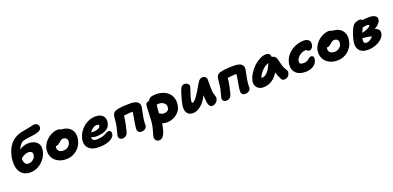

<svg xmlns="http://www.w3.org/2000/svg" viewBox="10 -1953 6975 3405"><g transform="rotate(-20 3498.0 -250.5)"><path d="M268.1 15.1Q217.8 15.1 177.5 0.7Q137.2 -13.7 110.4 -39.6Q83.5 -65.4 65.9 -100.3Q48.3 -135.3 41.3 -177.5Q34.2 -219.7 35.4 -265.1Q36.6 -310.5 45.9 -358.9Q98.6 -622.1 305.2 -695.8Q333 -705.6 362.3 -712.4Q391.6 -719.2 433.6 -726.3Q475.6 -733.4 487.8 -735.8Q513.7 -740.7 543.7 -747.8Q573.7 -754.9 590.8 -758.5Q607.9 -762.2 616.2 -762.2Q631.3 -762.2 646.5 -756.6Q661.6 -751 674.6 -740.5Q687.5 -730 693.6 -711.2Q699.7 -692.4 694.8 -668.9Q684.6 -621.6 601.1 -601.1Q542.5 -586.9 459.7 -578.6Q377 -570.3 335.9 -555.2Q309.1 -544.9 280.8 -511.2Q252.4 -477.5 233.9 -430.2Q316.9 -484.9 403.8 -484.9Q453.1 -484.9 493.4 -471.2Q533.7 -457.5 561.8 -431.4Q589.8 -405.3 600.6 -363.8Q611.3 -322.3 601.1 -270Q593.3 -230 574 -189.5Q554.7 -148.9 523.9 -112.3Q493.2 -75.7 455.1 -47.1Q417 -18.6 368.4 -1.7Q319.8 15.1 268.1 15.1ZM348.1 -334Q283.7 -334 204.1 -271Q202.6 -210.9 223.4 -177.5Q244.1 -144 288.1 -144Q338.4 -144 377.2 -177Q416 -210 423.8 -251Q432.1 -294.9 408.7 -314.5Q385.3 -334 348.1 -334Z M944.8 12.2Q850.6 12.2 782.5 -28.6Q714.4 -69.3 686 -137.5Q657.7 -205.6 673.8 -286.1Q683.1 -334 714.1 -379.9Q745.1 -425.8 786.4 -459Q827.6 -492.2 877 -512.7Q926.3 -533.2 970.7 -533.2Q1009.8 -533.2 1030.8 -516.1Q1159.7 -510.3 1219.2 -435.3Q1278.8 -360.4 1255.9 -246.1Q1232.9 -129.4 1145.8 -58.6Q1058.6 12.2 944.8 12.2ZM843.8 -258.8Q834 -209 863 -179Q892.1 -148.9 951.7 -148.9Q1001.5 -148.9 1039.3 -179.2Q1077.1 -209.5 1086.9 -257.8Q1095.2 -299.8 1073.5 -325.4Q1051.8 -351.1 1008.8 -351.1Q1004.4 -351.1 1000.2 -350.6Q996.1 -350.1 991.7 -348.4Q987.3 -346.7 984.1 -345.7Q981 -344.7 975.8 -341.6Q970.7 -338.4 968 -336.7Q965.3 -335 959.5 -330.3Q953.6 -325.7 950.9 -323.7Q948.2 -321.8 940.9 -315.7Q933.6 -309.6 930.7 -307.1Q904.8 -285.2 887.5 -277.1Q870.1 -269 846.7 -269H845.7Q843.8 -263.2 843.8 -258.8Z M1565.4 9.8Q1516.6 9.8 1476.6 1Q1436.5 -7.8 1409.4 -23.9Q1382.3 -40 1362.5 -62.3Q1342.8 -84.5 1334.2 -111.1Q1325.7 -137.7 1323.5 -168Q1321.3 -198.2 1329.1 -230Q1339.8 -285.2 1371.8 -338.1Q1403.8 -391.1 1450 -432.6Q1496.1 -474.1 1558.3 -499.5Q1620.6 -524.9 1686.5 -524.9Q1777.3 -524.9 1823.2 -474.6Q1869.1 -424.3 1852.1 -338.9Q1843.8 -297.4 1817.6 -266.6Q1791.5 -235.8 1753.7 -219Q1715.8 -202.1 1674.3 -194.1Q1632.8 -186 1586.4 -186Q1521 -186 1489.3 -207Q1483.4 -174.3 1502.4 -153.1Q1521.5 -131.8 1570.3 -131.8Q1612.8 -131.8 1648.7 -138.7Q1684.6 -145.5 1707.5 -155.5Q1730.5 -165.5 1749.3 -175.5Q1768.1 -185.5 1784.4 -192.4Q1800.8 -199.2 1814.5 -199.2Q1844.2 -199.2 1855.2 -177.2Q1866.2 -155.3 1860.4 -125Q1848.6 -66.9 1767.1 -28.6Q1685.5 9.8 1565.4 9.8ZM1659.2 -374Q1619.1 -374 1582 -349.9Q1544.9 -325.7 1519.5 -284.2Q1558.6 -280.8 1562.5 -280.8Q1606.4 -280.8 1647.5 -297.4Q1688.5 -314 1693.4 -337.9Q1696.3 -356.4 1688.2 -365.2Q1680.2 -374 1659.2 -374Z M2362.8 9.8Q2331.5 9.8 2312.5 -6.8Q2293.5 -23.4 2291 -50.8Q2287.1 -95.2 2310.5 -219.7Q2334 -344.2 2334 -370.1V-377H2313Q2255.4 -377 2167 -363.8Q2164.6 -308.1 2145 -214.8Q2118.7 -89.8 2104 -53.2Q2092.3 -24.9 2067.1 -8.1Q2042 8.8 2006.8 8.8Q1971.2 8.8 1951.4 -14.9Q1931.6 -38.6 1939 -73.2Q1942.4 -90.8 1958.3 -149.4Q1974.1 -208 1979 -234.9Q1987.8 -278.8 1992.9 -339.1Q1998 -399.4 2002.9 -423.8Q2015.1 -485.8 2073.7 -503.9Q2159.2 -529.8 2343.8 -529.8Q2443.4 -529.8 2485.4 -492.9Q2527.3 -456.1 2512.7 -384.8Q2510.7 -374.5 2500.7 -325Q2490.7 -275.4 2484.9 -245.4Q2479 -215.3 2473.4 -175.8Q2467.8 -136.2 2467.8 -113.8Q2467.8 -112.3 2468.3 -98.4Q2468.8 -84.5 2468.3 -75.4Q2467.8 -66.4 2465.8 -58.1Q2460 -28.8 2431.2 -9.5Q2402.3 9.8 2362.8 9.8Z M2605 261.2Q2568.8 261.2 2545.4 232.2Q2522 203.1 2532.7 150.9Q2539.1 119.1 2553.7 75Q2568.4 30.8 2574.7 -2Q2587.9 -67.4 2592 -136.5Q2596.2 -205.6 2597.7 -278.6Q2599.1 -351.6 2606 -405.8Q2608.9 -427.7 2627.2 -441.9Q2645.5 -456.1 2670.9 -456.1H2675.8Q2689.9 -496.6 2726.6 -512.2Q2763.2 -527.8 2828.6 -527.8Q2904.3 -527.8 2965.8 -503.9Q3027.3 -480 3067.1 -437.5Q3106.9 -395 3122.6 -333.5Q3138.2 -272 3124 -200.2Q3112.8 -141.1 3072.3 -93.3Q3031.7 -45.4 2970.5 -17.8Q2909.2 9.8 2839.8 9.8Q2793 9.8 2755.9 -3.9Q2755.4 1 2747.6 45.9Q2742.7 70.8 2738.3 89.1Q2733.9 107.4 2726.8 131.3Q2719.7 155.3 2712.2 172.4Q2704.6 189.5 2693.6 207.3Q2682.6 225.1 2670.2 236.1Q2657.7 247.1 2641.1 254.2Q2624.5 261.2 2605 261.2ZM2816.9 -353Q2810.5 -353 2798.6 -351.8Q2786.6 -350.6 2780.8 -350.1Q2768.6 -287.6 2764.6 -191.9Q2779.8 -180.7 2787.6 -175.8Q2795.4 -170.9 2811.8 -165Q2828.1 -159.2 2844.7 -159.2Q2934.6 -159.2 2946.8 -227.1Q2958 -281.7 2918.9 -317.4Q2879.9 -353 2816.9 -353Z M3336.9 13.2Q3302.2 13.2 3275.6 2Q3249 -9.3 3233.4 -28.6Q3217.8 -47.9 3208.7 -74Q3199.7 -100.1 3200.2 -130.4Q3200.7 -160.6 3206.5 -192.9Q3219.7 -257.3 3242.4 -336.2Q3265.1 -415 3281.7 -456.1Q3293.9 -489.3 3316.2 -507.6Q3338.4 -525.9 3361.8 -525.9Q3401.4 -525.9 3427.5 -501.2Q3453.6 -476.6 3447.8 -445.8Q3444.3 -427.7 3417.5 -350.3Q3390.6 -272.9 3381.8 -229Q3372.6 -182.6 3377 -170.9Q3380.4 -162.6 3388.7 -162.1Q3425.3 -162.1 3500.5 -274.9Q3522 -305.7 3545.7 -346.7Q3569.3 -387.7 3585.4 -416.5Q3601.6 -445.3 3619.9 -472.7Q3638.2 -500 3658.2 -513.9Q3678.2 -527.8 3700.7 -527.8Q3745.1 -527.8 3765.1 -504.4Q3785.2 -481 3782.7 -442.9Q3781.2 -405.3 3781.5 -339.6Q3781.7 -273.9 3783.7 -248Q3786.6 -213.9 3796.1 -182.1Q3805.7 -150.4 3811.3 -128.2Q3816.9 -106 3812.5 -84Q3805.2 -47.4 3772.7 -19.3Q3740.2 8.8 3702.6 8.8Q3680.2 8.8 3664.8 -2.2Q3649.4 -13.2 3640.1 -36.4Q3630.9 -59.6 3626.2 -88.4Q3621.6 -117.2 3618.7 -160.2Q3616.7 -200.2 3616.7 -221.2Q3609.9 -210.4 3580.6 -159.2Q3536.6 -84.5 3469.2 -35.6Q3401.9 13.2 3336.9 13.2Z M4321.3 9.8Q4290 9.8 4271 -6.8Q4252 -23.4 4249.5 -50.8Q4245.6 -95.2 4269 -219.7Q4292.5 -344.2 4292.5 -370.1V-377H4271.5Q4213.9 -377 4125.5 -363.8Q4123 -308.1 4103.5 -214.8Q4077.1 -89.8 4062.5 -53.2Q4050.8 -24.9 4025.6 -8.1Q4000.5 8.8 3965.3 8.8Q3929.7 8.8 3909.9 -14.9Q3890.1 -38.6 3897.5 -73.2Q3900.9 -90.8 3916.7 -149.4Q3932.6 -208 3937.5 -234.9Q3946.3 -278.8 3951.4 -339.1Q3956.5 -399.4 3961.4 -423.8Q3973.6 -485.8 4032.2 -503.9Q4117.7 -529.8 4302.2 -529.8Q4401.9 -529.8 4443.8 -492.9Q4485.8 -456.1 4471.2 -384.8Q4469.2 -374.5 4459.2 -325Q4449.2 -275.4 4443.4 -245.4Q4437.5 -215.3 4431.9 -175.8Q4426.3 -136.2 4426.3 -113.8Q4426.3 -112.3 4426.8 -98.4Q4427.2 -84.5 4426.8 -75.4Q4426.3 -66.4 4424.3 -58.1Q4418.5 -28.8 4389.6 -9.5Q4360.8 9.8 4321.3 9.8Z M4666 9.8Q4586.9 9.8 4545.7 -41.3Q4504.4 -92.3 4519 -163.1Q4531.7 -227.1 4572.8 -293.2Q4613.8 -359.4 4667.5 -410.2Q4721.2 -460.9 4784.7 -493.4Q4848.1 -525.9 4903.3 -525.9Q4940.9 -525.9 4963.4 -504.9Q4985.8 -483.9 4985.4 -445.8Q5020.5 -444.3 5044.7 -419.4Q5068.8 -394.5 5075.2 -361.8Q5080.1 -344.2 5089.6 -303Q5099.1 -261.7 5104.5 -243.2Q5109.9 -224.6 5123.8 -194.3Q5137.7 -164.1 5157.2 -137.2Q5166.5 -124.5 5168 -106.2Q5169.4 -87.9 5162.8 -68.4Q5156.2 -48.8 5143.8 -31.7Q5131.3 -14.6 5109.6 -3.9Q5087.9 6.8 5062 6.8Q5023.9 6.8 5008.3 -22Q4968.3 -93.3 4950.2 -168Q4840.3 9.8 4666 9.8ZM4707 -158.2Q4753.4 -158.2 4804 -212.9Q4854.5 -267.6 4892.1 -367.2Q4821.3 -340.3 4765.4 -283.2Q4709.5 -226.1 4687 -159.2Q4692.9 -158.2 4707 -158.2Z M5461.9 8.8Q5408.7 8.8 5366 -3.9Q5323.2 -16.6 5295.7 -39.3Q5268.1 -62 5250.7 -93.3Q5233.4 -124.5 5230.7 -161.6Q5228 -198.7 5234.9 -240.2Q5251.5 -322.8 5309.3 -388.7Q5367.2 -454.6 5448.2 -489.7Q5529.3 -524.9 5617.7 -524.9Q5672.9 -524.9 5707 -494.1Q5741.2 -463.4 5730 -405.8Q5722.2 -365.7 5699.7 -344.5Q5677.2 -323.2 5651.9 -323.2Q5640.1 -323.2 5631.8 -327.9Q5623.5 -332.5 5619.6 -338.1Q5615.7 -343.8 5609.1 -348.4Q5602.5 -353 5593.8 -353Q5527.8 -353 5473.9 -311Q5419.9 -269 5408.7 -215.8Q5403.3 -185.1 5417.7 -167.5Q5432.1 -149.9 5481 -149.9Q5509.3 -149.9 5531.2 -157Q5553.2 -164.1 5566.4 -173.8Q5579.6 -183.6 5590.6 -193.6Q5601.6 -203.6 5613.3 -210.7Q5625 -217.8 5638.7 -217.8Q5668 -217.8 5681.4 -198.7Q5694.8 -179.7 5687 -138.2Q5671.9 -71.3 5610.4 -31.2Q5548.8 8.8 5461.9 8.8Z M6061.5 12.2Q5967.3 12.2 5899.2 -28.6Q5831.1 -69.3 5802.7 -137.5Q5774.4 -205.6 5790.5 -286.1Q5799.8 -334 5830.8 -379.9Q5861.8 -425.8 5903.1 -459Q5944.3 -492.2 5993.7 -512.7Q6043 -533.2 6087.4 -533.2Q6126.5 -533.2 6147.5 -516.1Q6276.4 -510.3 6335.9 -435.3Q6395.5 -360.4 6372.6 -246.1Q6349.6 -129.4 6262.5 -58.6Q6175.3 12.2 6061.5 12.2ZM5960.4 -258.8Q5950.7 -209 5979.7 -179Q6008.8 -148.9 6068.4 -148.9Q6118.2 -148.9 6156 -179.2Q6193.8 -209.5 6203.6 -257.8Q6211.9 -299.8 6190.2 -325.4Q6168.5 -351.1 6125.5 -351.1Q6121.1 -351.1 6116.9 -350.6Q6112.8 -350.1 6108.4 -348.4Q6104 -346.7 6100.8 -345.7Q6097.7 -344.7 6092.5 -341.6Q6087.4 -338.4 6084.7 -336.7Q6082 -335 6076.2 -330.3Q6070.3 -325.7 6067.6 -323.7Q6064.9 -321.8 6057.6 -315.7Q6050.3 -309.6 6047.4 -307.1Q6021.5 -285.2 6004.2 -277.1Q5986.8 -269 5963.4 -269H5962.4Q5960.4 -263.2 5960.4 -258.8Z M6633.3 20Q6525.4 20 6474.9 -42.2Q6424.3 -104.5 6445.3 -211.9Q6460 -283.7 6488 -362.1Q6516.1 -440.4 6552.2 -484.9Q6569.8 -506.3 6605.7 -520.3Q6641.6 -534.2 6676.3 -534.2Q6708 -534.2 6716.3 -511.2Q6779.3 -520 6846.2 -520Q6893.6 -520 6927.7 -509.8Q6961.9 -499.5 6980.2 -475.1Q6998.5 -450.7 6991.2 -414.1Q6984.4 -381.3 6953.9 -348.4Q6923.3 -315.4 6872.1 -287.1Q6971.7 -257.8 6954.1 -168Q6943.4 -116.2 6895 -72.8Q6846.7 -29.3 6776.9 -4.6Q6707 20 6633.3 20ZM6763.2 -397Q6722.7 -397 6680.2 -384.8Q6656.7 -340.8 6640.1 -299.8Q6686.5 -305.2 6743.2 -331.8Q6799.8 -358.4 6804.2 -378.9Q6807.1 -397 6763.2 -397ZM6606.9 -190.9Q6603 -168.5 6604.7 -149.9Q6606.4 -131.3 6618.7 -119.6Q6630.9 -107.9 6651.9 -107.9Q6687.5 -107.9 6722.2 -128.4Q6756.8 -148.9 6780.3 -182.1Q6751.5 -190.4 6700.7 -198.7Q6649.9 -207 6611.3 -210Q6610.8 -207.5 6609.1 -201.2Q6607.4 -194.8 6606.9 -190.9Z"/></g></svg>

Font: Shantell Sans Normal
Style: Italic
Weight: 800
Italic angle: -11.31°
Designer: Stephen Nixon, Anya Danilova, Shantell Martin
Foundry: Arrow Type
Version: Version 1.006;[559af2be0]